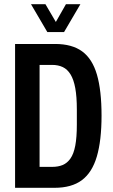

<svg xmlns="http://www.w3.org/2000/svg" viewBox="-20 -897 539 917"><path d="M52 0V-687H243Q324 -687 372.5 -651.5Q421 -616 443 -540.5Q465 -465 465 -345Q465 -226 442.5 -149.5Q420 -73 371 -36.5Q322 0 240 0ZM169 -100H229Q258 -100 279.5 -109Q301 -118 316.5 -140Q332 -162 339.5 -201.5Q347 -241 347 -302V-374Q347 -435 339.5 -476Q332 -517 317 -541.5Q302 -566 280 -576.5Q258 -587 229 -587H169ZM128 -877H197L269 -754H225L295 -877H364L286 -744H206Z"/></svg>

Font: Archivo ExtraCondensed SemiBold
Style: Regular
Weight: 600
Width: 2
Designer: Hector Gatti
Foundry: Omnibus-Type
Version: Version 2.001